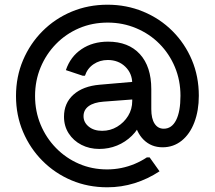

<svg xmlns="http://www.w3.org/2000/svg" viewBox="-20 -656 913 816"><path d="M436 140Q354 140 284 110.5Q214 81 161 28Q108 -25 78 -95.5Q48 -166 48 -248Q48 -330 78 -400.5Q108 -471 161 -524Q214 -577 284.5 -606.5Q355 -636 437 -636Q518 -636 589 -606.5Q660 -577 713 -524Q766 -471 795.5 -401Q825 -331 825 -249Q825 -186 806 -136Q787 -86 752 -58Q717 -30 671 -30Q623 -30 590.5 -62Q558 -94 549 -152L582 -142Q568 -106 540.5 -79Q513 -52 477.5 -37.5Q442 -23 402 -23Q360 -23 326 -40.5Q292 -58 272 -89Q252 -120 252 -160Q252 -218 292.5 -254Q333 -290 404 -296L566 -310V-235L420 -224Q379 -221 357 -205Q335 -189 335 -162Q335 -136 357 -118Q379 -100 414 -100Q449 -100 478 -117.5Q507 -135 524.5 -163.5Q542 -192 542 -227V-301Q542 -344 512.5 -372.5Q483 -401 438 -401Q404 -401 377.5 -383Q351 -365 341 -334H332L260 -358Q279 -415 326.5 -447Q374 -479 439 -479Q526 -479 574.5 -426Q623 -373 623 -277V-192Q623 -152 637 -130.5Q651 -109 676 -109Q710 -109 728.5 -145.5Q747 -182 747 -249Q747 -314 723.5 -370.5Q700 -427 658 -469.5Q616 -512 559 -536Q502 -560 438 -560Q372 -560 316 -536Q260 -512 218 -469Q176 -426 152.5 -369.5Q129 -313 129 -248Q129 -183 152.5 -126.5Q176 -70 218 -27Q260 16 315.5 40Q371 64 435 64Q466 64 495.5 58Q525 52 552.5 40.5Q580 29 604 13H616L658 72Q608 105 552 122.5Q496 140 436 140Z"/></svg>

Font: Fustat Medium
Style: Regular
Weight: 500
Designer: Mohamed Gaber, Khaled Hosny, Laura Garcia Mut
Foundry: Kief Type Foundry, Alif Type Foundry, Hard Type Foundry
Version: Version 1.007